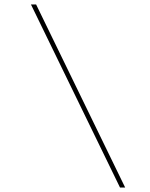

<svg xmlns="http://www.w3.org/2000/svg" viewBox="-20 -765 669 856"><path d="M538 71H515L118 -745H141Z"/></svg>

Font: DM Sans 9pt Thin
Style: Italic
Weight: 250
Italic angle: -10°
Version: Version 4.004;gftools[0.9.30]